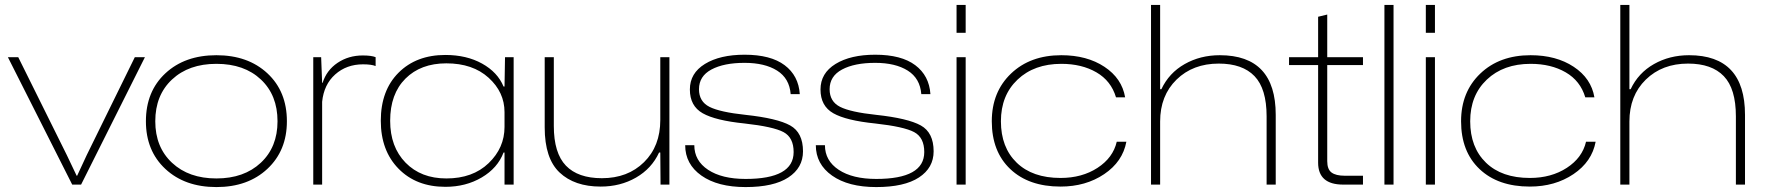

<svg xmlns="http://www.w3.org/2000/svg" viewBox="-20 -749 7165 779"><path d="M273 0 12 -517H54L251 -120L291 -36H293L332 -120L527 -517H568L309 0Z M572 -257Q572 -378 651 -451.5Q730 -525 858 -525Q986 -525 1065 -451.5Q1144 -378 1144 -257Q1144 -138 1065 -64Q986 10 858 10Q730 10 651 -63.5Q572 -137 572 -257ZM1106 -257Q1106 -363 1038.5 -426.5Q971 -490 858 -490Q746 -490 678 -426.5Q610 -363 610 -257Q610 -152 678 -88.5Q746 -25 858 -25Q970 -25 1038 -88.5Q1106 -152 1106 -257Z M1251 0V-517H1283L1287 -413H1289Q1305 -464 1349.5 -494Q1394 -524 1452 -524Q1487 -524 1504 -517V-481Q1487 -488 1453 -488Q1386 -488 1340 -447Q1294 -406 1287 -336V0Z M1787 9Q1669 9 1597 -64.5Q1525 -138 1525 -259Q1525 -382 1597 -454Q1669 -526 1787 -526Q1873 -526 1936 -491Q1999 -456 2023 -398H2027L2029 -517H2064V0H2027V-130H2023Q1999 -67 1934.5 -29Q1870 9 1787 9ZM1791 -25Q1898 -25 1962.5 -87Q2027 -149 2027 -234V-294Q2027 -375 1962.5 -433.5Q1898 -492 1791 -492Q1687 -492 1625 -430Q1563 -368 1563 -259Q1563 -153 1625.5 -89Q1688 -25 1791 -25Z M2417 8Q2311 8 2250.5 -49Q2190 -106 2190 -232V-517H2227V-238Q2227 -128 2276 -77Q2325 -26 2422 -26Q2527 -26 2593 -91Q2659 -156 2659 -262V-517H2696V0H2660L2659 -130H2654Q2624 -65 2560.5 -28.5Q2497 8 2417 8Z M3005 10Q2892 10 2826 -36.5Q2760 -83 2760 -160H2797Q2797 -97 2853 -60Q2909 -23 3005 -23Q3200 -23 3200 -132Q3200 -191 3159 -213Q3118 -235 3001 -248Q2883 -260 2831 -289.5Q2779 -319 2779 -386Q2779 -452 2840 -489.5Q2901 -527 3001 -527Q3107 -527 3163.5 -484.5Q3220 -442 3225 -367H3188Q3183 -431 3133 -462.5Q3083 -494 3001 -494Q2917 -494 2866.5 -467Q2816 -440 2816 -387Q2816 -337 2858.5 -315.5Q2901 -294 3005 -283Q3134 -269 3186 -240Q3238 -211 3238 -135Q3238 -68 3178.5 -29Q3119 10 3005 10Z M3535 10Q3422 10 3356 -36.5Q3290 -83 3290 -160H3327Q3327 -97 3383 -60Q3439 -23 3535 -23Q3730 -23 3730 -132Q3730 -191 3689 -213Q3648 -235 3531 -248Q3413 -260 3361 -289.5Q3309 -319 3309 -386Q3309 -452 3370 -489.5Q3431 -527 3531 -527Q3637 -527 3693.5 -484.5Q3750 -442 3755 -367H3718Q3713 -431 3663 -462.5Q3613 -494 3531 -494Q3447 -494 3396.5 -467Q3346 -440 3346 -387Q3346 -337 3388.5 -315.5Q3431 -294 3535 -283Q3664 -269 3716 -240Q3768 -211 3768 -135Q3768 -68 3708.5 -29Q3649 10 3535 10Z M3861 -616V-729H3898V-616ZM3861 0V-517H3898V0Z M4283 8Q4154 8 4079 -63Q4004 -134 4004 -257Q4004 -376 4082 -450.5Q4160 -525 4286 -525Q4390 -525 4461 -478Q4532 -431 4545 -354H4508Q4488 -421 4428.5 -455.5Q4369 -490 4286 -490Q4176 -490 4108.5 -426Q4041 -362 4041 -257Q4041 -151 4105 -89Q4169 -27 4283 -27Q4370 -27 4433 -68Q4496 -109 4511 -174H4550Q4535 -93 4460 -42.5Q4385 8 4283 8Z M4650 0V-729H4687V-387H4692Q4723 -453 4786.5 -489Q4850 -525 4929 -525Q5156 -525 5156 -283V0H5119V-277Q5119 -389 5070 -440Q5021 -491 4925 -491Q4820 -491 4753.5 -426Q4687 -361 4687 -256V0Z M5430 0Q5328 0 5328 -89V-485H5210V-517H5328V-681L5365 -690V-517H5510V-485H5365V-95Q5365 -62 5382.5 -49Q5400 -36 5436 -36H5510V0Z M5597 0V-729H5634V0Z M5765 -616V-729H5802V-616ZM5765 0V-517H5802V0Z M6187 8Q6058 8 5983 -63Q5908 -134 5908 -257Q5908 -376 5986 -450.5Q6064 -525 6190 -525Q6294 -525 6365 -478Q6436 -431 6449 -354H6412Q6392 -421 6332.5 -455.5Q6273 -490 6190 -490Q6080 -490 6012.5 -426Q5945 -362 5945 -257Q5945 -151 6009 -89Q6073 -27 6187 -27Q6274 -27 6337 -68Q6400 -109 6415 -174H6454Q6439 -93 6364 -42.5Q6289 8 6187 8Z M6554 0V-729H6591V-387H6596Q6627 -453 6690.5 -489Q6754 -525 6833 -525Q7060 -525 7060 -283V0H7023V-277Q7023 -389 6974 -440Q6925 -491 6829 -491Q6724 -491 6657.5 -426Q6591 -361 6591 -256V0Z"/></svg>

Font: Mona Sans Expanded ExtraLight
Style: Regular
Weight: 200
Width: 7
Designer: Deni Anggara
Foundry: GitHub
Version: Version 1.001;gftools[0.9.33]